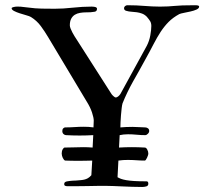

<svg xmlns="http://www.w3.org/2000/svg" viewBox="-20 -725 817 749"><path d="M237.3 -197.8Q232.9 -197.8 228 -201.9Q223.1 -206.1 223.1 -213.9Q223.1 -221.2 227.1 -224.6Q231 -228 233.9 -228Q252.4 -228 270.3 -229.2Q288.1 -230.5 306.6 -230.5Q315.9 -230.5 325.4 -230Q335 -229.5 344.7 -228L345.7 -254.4Q345.7 -265.6 338.9 -286.4Q332 -307.1 318.4 -328.6L167.5 -580.6Q154.8 -602.1 139.2 -623.3Q123.5 -644.5 100.6 -658.7Q94.7 -662.1 82.3 -665.5Q69.8 -668.9 57.1 -673.1Q44.4 -677.2 34.9 -682.1Q25.4 -687 25.4 -692.9Q25.4 -695.8 33 -697.5Q40.5 -699.2 44.9 -699.2H51.8Q61.5 -699.2 70.6 -697.8Q79.6 -696.3 92.8 -695.3Q117.2 -691.9 142.6 -691.4Q168 -690.9 193.4 -690.9Q227.1 -690.9 264.4 -695.1Q301.8 -699.2 336.9 -699.2Q339.4 -699.2 343 -699Q346.7 -698.7 350.1 -698Q353.5 -697.3 356 -695.6Q358.4 -693.8 358.4 -690.9Q358.4 -680.7 349.1 -679.2Q341.3 -677.7 333 -677.2Q324.7 -676.8 315.9 -676.8Q303.7 -676.8 292.2 -674.8Q280.8 -672.9 272 -667.5Q263.2 -662.1 257.8 -652.1Q252.4 -642.1 252.4 -626Q252.4 -621.1 255.4 -613.5Q258.3 -606 262.5 -598.1Q266.6 -590.3 271 -583.3Q275.4 -576.2 277.8 -572.8L415.5 -357.4Q418.9 -353 423.8 -348.9Q428.7 -344.7 431.6 -344.7Q435.5 -344.7 440.7 -348.6Q445.8 -352.5 449.7 -358.4L552.7 -546.4Q562.5 -565.4 566.4 -587.2Q570.3 -608.9 570.3 -623.5Q570.3 -634.8 565.9 -642.1Q561.5 -649.4 552.7 -659.7Q543.9 -668.5 533.9 -672.1Q523.9 -675.8 513.7 -677.2Q503.4 -678.7 493.2 -679.2Q482.9 -679.7 473.1 -682.6Q463.9 -684.6 463.9 -693.4Q463.9 -697.8 468 -701.2Q472.2 -704.6 476.6 -704.6Q495.6 -704.6 512 -703.9Q528.3 -703.1 543.5 -701.9Q558.6 -700.7 573.2 -700Q587.9 -699.2 604 -699.2Q623.5 -699.2 635.7 -700Q647.9 -700.7 660.9 -701.9Q673.8 -703.1 691.9 -703.9Q710 -704.6 740.7 -704.6Q747.6 -704.6 752.2 -703.6Q756.8 -702.6 756.8 -699.2Q756.8 -692.4 746.6 -687.7Q736.3 -683.1 723.1 -680.2Q710 -677.2 697.3 -674.8Q684.6 -672.4 679.2 -669.9Q654.3 -656.2 637.7 -639.4Q621.1 -622.6 606.9 -601.1Q592.8 -579.6 578.6 -552Q564.5 -524.4 544.9 -489.3Q533.7 -468.3 522 -447.8Q510.3 -427.2 498.8 -406.7Q487.3 -386.2 477.1 -365Q466.8 -343.8 458 -321.8Q456.1 -315.9 454.6 -302.7Q453.1 -289.6 451.9 -275.1Q450.7 -260.7 450.2 -248Q449.7 -235.4 449.7 -230V-228Q460.9 -229 472.9 -229.5Q484.9 -230 497.1 -230Q511.2 -230 523.2 -229Q535.2 -228 546.4 -228Q551.8 -228 556.9 -224.6Q562 -221.2 562 -213.9Q562 -208 556.6 -202.9Q551.3 -197.8 547.4 -197.8Q529.8 -197.8 512.9 -199.5Q496.1 -201.2 479.5 -201.2Q461.9 -201.2 446.8 -197.8L444.3 -149.4Q469.2 -150.9 494.6 -150.9Q519 -150.9 544.9 -149.4Q550.3 -149.4 554.4 -141.6Q558.6 -133.8 558.6 -126Q558.6 -123 557.1 -118.4Q555.7 -113.8 553.5 -109.4Q551.3 -105 549.1 -101.8Q546.9 -98.6 544.9 -98.6Q527.8 -98.6 511.7 -99.9Q495.6 -101.1 478.5 -101.1Q470.2 -101.1 460.9 -100.6Q451.7 -100.1 441.9 -98.6L438.5 -33.7Q444.3 -30.3 452.1 -27.3Q460 -24.4 472.4 -22.2Q484.9 -20 503.9 -18.8Q522.9 -17.6 551.8 -17.6Q558.6 -17.6 558.6 -8.3Q558.6 0 550.5 2.2Q542.5 4.4 534.7 4.4Q515.6 4.4 495.6 3.7Q475.6 2.9 457 2.2Q438.5 1.5 421.4 0.7Q404.3 0 391.1 0Q372.1 0 358.6 0.2Q345.2 0.5 330.6 0.7Q315.9 1 296.1 1.2Q276.4 1.5 244.1 1.5Q238.8 1.5 234.6 0Q230.5 -1.5 230.5 -6.8Q230.5 -12.7 234.9 -15.1Q236.8 -16.6 242.2 -17.6Q247.6 -18.6 253.7 -19.3Q259.8 -20 265.6 -20.3Q271.5 -20.5 273.9 -20.5Q283.7 -21.5 292 -22Q300.3 -22.5 308.1 -24.2Q315.9 -25.9 322.8 -29.8Q329.6 -33.7 336.4 -41.5L339.8 -98.6Q325.7 -98.1 311.3 -97.9Q296.9 -97.7 282.7 -97.7Q271 -97.7 259 -97.9Q247.1 -98.1 234.9 -98.6Q232.4 -98.6 229.7 -101.6Q227.1 -104.5 225.1 -108.6Q223.1 -112.8 221.9 -117.4Q220.7 -122.1 220.7 -126Q220.7 -135.7 224.6 -142.6Q228.5 -149.4 232.4 -149.4Q250.5 -149.4 268.3 -150.1Q286.1 -150.9 304.7 -150.9Q322.8 -150.9 341.3 -149.4L343.8 -197.8Q316.4 -196.3 290.5 -196.3Q263.7 -196.3 237.3 -197.8Z"/></svg>

Font: IM FELL French Canon SC
Style: Regular
Weight: 400
Designer: Igino Marini
Foundry: Igino Marini
Version: 3.00